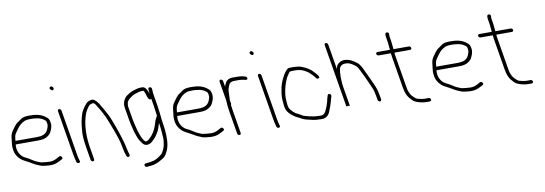

<svg xmlns="http://www.w3.org/2000/svg" viewBox="-59 -1078 4571 1611"><g transform="rotate(-10 2226.5 -272.0)"><path d="M38 -276C40.2 -294 41 -310.8 46.4 -325.8C48.9 -333 59.2 -348.4 77 -372C94.7 -398.4 117.1 -417.8 148.4 -430C156.9 -433.3 173.4 -435 198 -435C229.9 -435 276.6 -430.6 304.2 -409.5C321.2 -396.5 322.2 -397.7 326.1 -374C327.8 -364 327.1 -354.3 323.9 -345C315.5 -315.5 302 -296.5 283.4 -288C270.8 -280 247.4 -276 218 -276ZM35 -246H223C265.6 -246 295.4 -250.8 325.7 -279.7C341.7 -295 361.5 -341.8 356.2 -373.7C350.6 -407.2 346.1 -412.1 321.7 -430.5C284.5 -458.5 241.9 -465 188.9 -465C155.4 -465 131.8 -460 118.2 -450.1C108 -442.7 97.9 -435.4 87.7 -428.2C64.6 -415.3 46.3 -385.2 32.5 -366C16.5 -343.7 12.3 -329.4 8.8 -291.5C5.1 -252.3 -0.6 -243.6 6.9 -199C11.6 -170.4 26.2 -144.5 50.6 -121.5C69.9 -103.2 92.3 -96.2 113.1 -83.5C129.6 -73.4 144.9 -66.4 159.8 -57.1C172.6 -48.6 198.5 -40.4 212.5 -33.8C219.8 -30.3 242.1 -27.1 279.2 -24H300.4C323.1 -24 347.9 -31.3 374.7 -46L394.1 -56C402.8 -60.8 404 -67.6 397.7 -76.5C387 -91.4 376.2 -84.5 356.4 -72C334.4 -60 313.7 -54 294.2 -54C268.8 -54 244.9 -57.9 226 -60C208.1 -62 207.3 -66.1 185.4 -73.9C172.4 -78.5 153 -90.3 123.8 -109.5C115.6 -114.5 107.6 -118.7 99.7 -122C65.6 -136.4 42 -168.2 35.4 -207.5C32.3 -226.7 34.6 -233.5 35 -246Z M432.6 -460 497.5 -70C498.9 -61.3 500.9 -52.4 503.2 -43.2L511 -13C517.4 6.1 546.6 1.7 540.3 -17L537.7 -27C534 -37 530.6 -51.3 527.5 -70L462.6 -460C461.2 -467.9 453 -475 445.1 -475C437.1 -475 431.2 -467.9 432.6 -460ZM400.4 -669.7C394.4 -662.6 395.3 -655.7 403.1 -649C412.9 -638.3 420.9 -636.8 427.3 -644.5C440 -659.7 412.4 -684.2 400.4 -669.7Z M649 6C656.9 6 662.8 -1.1 661.5 -9L643.8 -115C633.2 -179.2 631.1 -238.9 637.6 -294.1C643.5 -343.9 647.8 -352.8 656.8 -385.9C663.8 -411.5 688 -451.7 703.6 -465C710 -470.5 723.2 -470.9 732.3 -475C740.8 -475 750 -466.3 759.8 -449C792.8 -397.4 818.3 -349.3 834.8 -304.7C841.3 -287.2 848.9 -267.7 857.6 -246.2C877.6 -196.5 871.7 -206.7 891.2 -153C900.4 -127.6 908.3 -95.6 914.7 -57C918.8 -32.3 924.8 -10.7 932.5 8C935.9 28.3 967.1 24.8 960.4 2C955.1 -15.8 947.4 -40.7 943.5 -64.2C941 -78.9 938.5 -90.1 935.9 -97.7C928.5 -119.4 926.1 -135.4 917.4 -160.2C907.2 -189 901.8 -212 890.9 -239C875.8 -276.4 862.2 -321.1 844 -355.5C825.4 -390.5 807.7 -424.4 783.1 -463C760.5 -494.3 741.7 -508 724.2 -504.4C703.4 -500 688.7 -495.7 675.5 -477.4C664.9 -465.8 657.9 -457 654.9 -451C651 -446.3 647.7 -441.3 644.9 -436C638.1 -422.9 632.2 -415.1 627.7 -398C615.4 -361.1 607.6 -318.1 604.2 -269C598.9 -237 602.1 -185.7 613.9 -115L631.5 -9C632.8 -1.1 641.1 6 649 6Z M1212 -510 1213 -498C1213.9 -486.3 1213.2 -479.7 1214.6 -470C1201.9 -512.7 1185 -534 1164 -534H1151C1123.2 -534 1106.8 -525.3 1084.3 -519.7C1063 -514.5 1037.7 -495.5 1022.6 -485.6C1011.7 -478.4 993.2 -447.8 991.1 -434C989.6 -423.2 986.6 -410.4 989 -396L1008.2 -280.5C1009.8 -270.8 1011.7 -261.3 1014 -252L1027.1 -197C1033.8 -167.2 1037.5 -165.2 1047.9 -132.2C1053.6 -114.4 1065.5 -93.8 1083.7 -70.5C1108.5 -38.7 1147.8 -51.7 1170.8 -75.5C1175.7 -80.5 1181.2 -86.2 1187.5 -92.5C1203.7 -108.8 1202.6 -111.7 1218 -133.5C1226.2 -145.2 1233.2 -160.6 1238.8 -179.5C1244.5 -198.5 1248.2 -210.3 1250.1 -215L1252.3 -202C1258.9 -162.1 1261.3 -117.6 1263.3 -82C1264.3 -62.5 1260.8 -53.4 1258.7 -34.3C1257.1 -19.3 1250.4 -3 1246.4 9L1230.2 39.3C1227.6 44.2 1217.1 52.8 1198.7 65C1164.9 90.4 1136.8 94.2 1089.4 99L1079.6 100C1060.5 103.3 1070.2 133.1 1088.6 130L1098.4 129C1118.8 126.7 1142.7 125.5 1160.2 119C1186.5 109.3 1188.4 109.5 1219.6 90.6C1250.3 72.1 1254.1 64.2 1265.7 41C1286.4 7.1 1295.4 -42.7 1292.5 -108.4C1291.2 -137.5 1288.7 -163.2 1285 -185.5C1281.3 -207.8 1278.9 -224.3 1277.8 -235L1271.1 -299L1261.6 -368L1246.1 -461C1244.3 -472.3 1243.3 -484 1243.3 -496L1242.5 -507C1240.8 -517.2 1235.2 -522.7 1225.7 -523.5C1217.6 -524.2 1210.7 -517.9 1212 -510ZM1241 -300C1242.3 -292 1243.3 -284 1244 -276C1242.2 -274.7 1240.8 -273 1239.8 -271L1234.5 -261C1230.5 -253 1227 -245.7 1224.1 -239C1211.9 -195.2 1198.7 -162.8 1184.3 -142C1176.2 -130.3 1174.5 -126.2 1163.3 -115C1153.9 -105.7 1134.2 -79.3 1113.8 -81.5C1110.8 -81.8 1106.1 -86.1 1099.7 -94.2C1093.3 -102.4 1087.4 -113 1081.9 -126C1063 -171.5 1059.4 -189.1 1050 -228L1038.1 -281L1019 -396C1018 -402 1018.9 -412.4 1021.9 -427.2C1024.8 -441.9 1038.9 -457.6 1064.3 -474.3C1077.6 -483.1 1089.3 -488.8 1099.4 -491.2C1119.1 -496.1 1131.7 -504 1156 -504H1168C1175.4 -495.1 1181.6 -480.8 1186.6 -461.1C1192.4 -438.3 1203.8 -412.3 1222 -426L1231.6 -368Z M1414 -276C1416.2 -294 1417 -310.8 1422.4 -325.8C1424.9 -333 1435.2 -348.4 1453 -372C1470.7 -398.4 1493.1 -417.8 1524.4 -430C1532.9 -433.3 1549.4 -435 1574 -435C1605.9 -435 1652.6 -430.6 1680.2 -409.5C1697.2 -396.5 1698.2 -397.7 1702.1 -374C1703.8 -364 1703.1 -354.3 1699.9 -345C1691.5 -315.5 1678 -296.5 1659.4 -288C1646.8 -280 1623.4 -276 1594 -276ZM1411 -246H1599C1641.6 -246 1671.4 -250.8 1701.7 -279.7C1717.7 -295 1737.5 -341.8 1732.2 -373.7C1726.6 -407.2 1722.1 -412.1 1697.7 -430.5C1660.5 -458.5 1617.9 -465 1564.9 -465C1531.4 -465 1507.8 -460 1494.2 -450.1C1484 -442.7 1473.9 -435.4 1463.7 -428.2C1440.6 -415.3 1422.3 -385.2 1408.5 -366C1392.5 -343.7 1388.3 -329.4 1384.8 -291.5C1381.1 -252.3 1375.4 -243.6 1382.9 -199C1387.6 -170.4 1402.2 -144.5 1426.6 -121.5C1445.9 -103.2 1468.3 -96.2 1489.1 -83.5C1505.6 -73.4 1520.9 -66.4 1535.8 -57.1C1548.6 -48.6 1574.5 -40.4 1588.5 -33.8C1595.8 -30.3 1618.1 -27.1 1655.2 -24H1676.4C1699.1 -24 1723.9 -31.3 1750.7 -46L1770.1 -56C1778.8 -60.8 1780 -67.6 1773.7 -76.5C1763 -91.4 1752.2 -84.5 1732.4 -72C1710.4 -60 1689.7 -54 1670.2 -54C1644.8 -54 1620.9 -57.9 1602 -60C1584.1 -62 1583.3 -66.1 1561.4 -73.9C1548.4 -78.5 1529 -90.3 1499.8 -109.5C1491.6 -114.5 1483.6 -118.7 1475.7 -122C1441.6 -136.4 1418 -168.2 1411.4 -207.5C1408.3 -226.7 1410.6 -233.5 1411 -246Z M1811.1 -468 1838.7 -302C1839.4 -274 1842.1 -245.3 1847 -216L1880.8 -13C1882.2 -5.1 1890.4 2 1898.3 2C1906.3 2 1912.2 -5.1 1910.8 -13L1877 -216C1874.9 -228.7 1873.3 -240.7 1872 -252L1870.9 -259C1873.8 -261.7 1874.8 -265.3 1874 -270L1869 -300C1868.8 -311.7 1869.4 -328 1870.9 -349C1872.6 -373.3 1870.4 -387.2 1877.7 -404C1889 -430 1889.2 -453 1935.6 -453H1970C1985.7 -453 2000.4 -451.3 2014.4 -447.8C2028.3 -444.3 2036.8 -443.3 2039.9 -445C2050.7 -450.9 2045.8 -469.8 2032.4 -472C2014.1 -479.3 1987.9 -483 1953.8 -483H1924.6C1897.7 -483 1878.4 -474.2 1866.5 -456.5C1856.3 -441.4 1855.3 -434.7 1849.2 -419L1841.1 -468C1839.7 -475.9 1831.5 -483 1823.6 -483C1815.6 -483 1809.7 -475.9 1811.1 -468Z M2136.6 -460 2201.5 -70C2202.9 -61.3 2204.9 -52.4 2207.2 -43.2L2215 -13C2221.4 6.1 2250.6 1.7 2244.3 -17L2241.7 -27C2238 -37 2234.6 -51.3 2231.5 -70L2166.6 -460C2165.2 -467.9 2157 -475 2149.1 -475C2141.1 -475 2135.2 -467.9 2136.6 -460ZM2104.4 -669.7C2098.4 -662.6 2099.3 -655.7 2107.1 -649C2116.9 -638.3 2124.9 -636.8 2131.3 -644.5C2144 -659.7 2116.4 -684.2 2104.4 -669.7Z M2447.3 -481H2418.3C2405.3 -481 2396.1 -478.8 2390.5 -474.5C2385 -470.2 2377.7 -461.5 2366.9 -448.6C2350.1 -428.5 2320.3 -362.8 2315.2 -333.9C2309.1 -299.5 2299.9 -265.9 2304.1 -217.5C2306.5 -189.8 2308.3 -172.5 2309.4 -165.5C2310.6 -158.5 2312.5 -151.3 2315 -144C2322.1 -121.9 2343 -98.7 2377.6 -74.5C2393.7 -63.2 2411.2 -57.5 2427 -48C2442.9 -37.4 2466.1 -29.1 2496.4 -23C2509.4 -20.4 2521 -16.4 2534.5 -15L2552.6 -12C2565.6 -10.7 2577.7 -10 2588.9 -10H2606.5C2632 -10 2654.4 -23.8 2669.1 -51.4C2675.8 -64 2699.3 -129.4 2702.2 -145.1C2703.7 -153 2705.4 -159.3 2707.3 -164L2713.8 -185C2716.6 -193.6 2713.3 -200.3 2703.6 -205.2C2694 -210 2687.4 -206.7 2683.9 -195.3C2677.8 -175.3 2676 -171.6 2669.9 -143.1C2666.2 -125.9 2656.7 -100.8 2641.2 -68C2631.3 -49.3 2617.2 -40 2601.5 -40H2583.9C2572.7 -40 2561.7 -40.7 2550.8 -42L2531.9 -45C2523.5 -45.9 2513.8 -47.8 2502.8 -50.7L2476.6 -57.5C2463 -61 2450.7 -64.1 2438.8 -73C2425.2 -82.4 2406 -89 2391.7 -98C2360.3 -122.3 2342.9 -144.8 2339.4 -165.5C2338.5 -171.2 2337.7 -178 2337 -186C2333.5 -227.9 2331.3 -254.2 2340.2 -298C2349.7 -344.5 2367.9 -399.5 2390.4 -427.8C2397.2 -438.6 2402 -445.2 2404.7 -447.5C2407.5 -449.8 2416.6 -451 2432.3 -451H2451.9C2469.4 -451 2472.9 -449.4 2493.1 -446.8C2511.4 -444.4 2555.7 -420.7 2567.9 -407.6C2581.7 -393.1 2598.6 -379.5 2611.4 -360.3C2618.8 -349.2 2627.5 -346.7 2637.5 -352.7C2642.8 -355.9 2642.9 -362 2637.8 -371L2631.3 -380C2621.4 -394.8 2599.4 -415.1 2588.5 -427C2563.4 -448.5 2515.4 -474.2 2481.4 -478Z M3120.3 -86 3114.6 -120 3105.5 -163C3104.2 -170.3 3098.1 -187.3 3087 -214L3076 -238C3072 -246 3067.2 -256.7 3061.6 -270C3052.1 -292.9 3038.6 -318.8 3029.1 -339C3010.4 -381.7 2993.8 -408.5 2979.2 -419.5C2946.1 -444.6 2920 -458.7 2897.3 -462C2886.2 -463.6 2876.2 -466.3 2862.8 -464.5C2841 -461.5 2823.8 -451.5 2811 -434.5C2802 -422.5 2801.5 -414.7 2799.4 -399L2763 -617C2761.7 -625.2 2753.4 -632 2745 -632C2736.7 -632 2731.7 -625.2 2733 -617L2822.3 -81C2822.8 -78.3 2827.8 -78 2837.5 -80C2847.8 -78 2852.8 -78.3 2852.3 -81L2823 -257C2817.9 -311.7 2815.9 -355.4 2824.9 -399.5C2825.7 -403.8 2828.4 -409.2 2832.8 -415.5C2844 -431.5 2866 -438.5 2897.4 -432.9C2915.6 -429.6 2936.4 -417.7 2962.5 -397C2971.1 -391.3 2984.1 -369.1 3001.6 -330.5C3004.7 -323.5 3009 -315 3014.3 -305C3022.8 -289 3040.3 -246 3048.3 -230L3059.5 -205C3069.1 -183 3074.3 -169.7 3075.1 -165L3084.6 -120L3090.3 -86C3091.6 -78.1 3099.9 -71 3107.8 -71C3115.7 -71 3121.6 -78.1 3120.3 -86Z M3532.8 -13C3531.5 -20.9 3523.3 -28 3515.3 -28H3504.3H3476.9C3465.9 -28 3447.2 -31.5 3420.7 -38.6C3405.3 -42.7 3373.8 -74.5 3367.3 -88.3C3356.8 -110.5 3352.8 -115.6 3346.4 -154L3301.4 -424C3298.8 -439.3 3297.9 -449 3298.6 -453H3431.6C3439.5 -453 3445.4 -460.1 3444.1 -468C3442.7 -475.9 3434.5 -483 3426.6 -483H3294.6C3295.1 -483.7 3295.3 -484.7 3295.1 -486L3288.2 -551L3281.2 -593C3279.2 -605.5 3288.2 -627.5 3266.9 -631C3251.8 -633.4 3246.6 -620.8 3251.2 -593L3258.2 -551L3264.7 -488C3265.2 -485.3 3265.1 -483.7 3264.6 -483H3158.6C3150.6 -483 3144.7 -475.9 3146.1 -468C3147.4 -460.1 3155.6 -453 3163.6 -453H3268.6C3268 -452.3 3267.8 -451.5 3268 -450.5L3272.9 -415L3316.4 -154C3323 -114 3334.3 -83.8 3350.1 -63.5C3366 -43.1 3380.8 -28.9 3394.7 -20.8C3415.1 -8.8 3461.5 2 3489.1 2H3515.1C3527.2 2 3534.6 -2.6 3532.8 -13Z M3623 -276C3625.2 -294 3626 -310.8 3631.4 -325.8C3633.9 -333 3644.2 -348.4 3662 -372C3679.7 -398.4 3702.1 -417.8 3733.4 -430C3741.9 -433.3 3758.4 -435 3783 -435C3814.9 -435 3861.6 -430.6 3889.2 -409.5C3906.2 -396.5 3907.2 -397.7 3911.1 -374C3912.8 -364 3912.1 -354.3 3908.9 -345C3900.5 -315.5 3887 -296.5 3868.4 -288C3855.8 -280 3832.4 -276 3803 -276ZM3620 -246H3808C3850.6 -246 3880.4 -250.8 3910.7 -279.7C3926.7 -295 3946.5 -341.8 3941.2 -373.7C3935.6 -407.2 3931.1 -412.1 3906.7 -430.5C3869.5 -458.5 3826.9 -465 3773.9 -465C3740.4 -465 3716.8 -460 3703.2 -450.1C3693 -442.7 3682.9 -435.4 3672.7 -428.2C3649.6 -415.3 3631.3 -385.2 3617.5 -366C3601.5 -343.7 3597.3 -329.4 3593.8 -291.5C3590.1 -252.3 3584.4 -243.6 3591.9 -199C3596.6 -170.4 3611.2 -144.5 3635.6 -121.5C3654.9 -103.2 3677.3 -96.2 3698.1 -83.5C3714.6 -73.4 3729.9 -66.4 3744.8 -57.1C3757.6 -48.6 3783.5 -40.4 3797.5 -33.8C3804.8 -30.3 3827.1 -27.1 3864.2 -24H3885.4C3908.1 -24 3932.9 -31.3 3959.7 -46L3979.1 -56C3987.8 -60.8 3989 -67.6 3982.7 -76.5C3972 -91.4 3961.2 -84.5 3941.4 -72C3919.4 -60 3898.7 -54 3879.2 -54C3853.8 -54 3829.9 -57.9 3811 -60C3793.1 -62 3792.3 -66.1 3770.4 -73.9C3757.4 -78.5 3738 -90.3 3708.8 -109.5C3700.6 -114.5 3692.6 -118.7 3684.7 -122C3650.6 -136.4 3627 -168.2 3620.4 -207.5C3617.3 -226.7 3619.6 -233.5 3620 -246Z M4400.8 -13C4399.5 -20.9 4391.3 -28 4383.3 -28H4372.3H4344.9C4333.9 -28 4315.2 -31.5 4288.7 -38.6C4273.3 -42.7 4241.8 -74.5 4235.3 -88.3C4224.8 -110.5 4220.8 -115.6 4214.4 -154L4169.4 -424C4166.8 -439.3 4165.9 -449 4166.6 -453H4299.6C4307.5 -453 4313.4 -460.1 4312.1 -468C4310.7 -475.9 4302.5 -483 4294.6 -483H4162.6C4163.1 -483.7 4163.3 -484.7 4163.1 -486L4156.2 -551L4149.2 -593C4147.2 -605.5 4156.2 -627.5 4134.9 -631C4119.8 -633.4 4114.6 -620.8 4119.2 -593L4126.2 -551L4132.7 -488C4133.2 -485.3 4133.1 -483.7 4132.6 -483H4026.6C4018.6 -483 4012.7 -475.9 4014.1 -468C4015.4 -460.1 4023.6 -453 4031.6 -453H4136.6C4136 -452.3 4135.8 -451.5 4136 -450.5L4140.9 -415L4184.4 -154C4191 -114 4202.3 -83.8 4218.1 -63.5C4234 -43.1 4248.8 -28.9 4262.7 -20.8C4283.1 -8.8 4329.5 2 4357.1 2H4383.1C4395.2 2 4402.6 -2.6 4400.8 -13Z"/></g></svg>

Font: MewTooHand
Style: CondLta
Weight: 400
Designer: Mew Too, Robert Jablonski
Version: Version 0.77